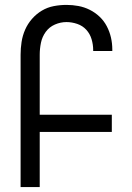

<svg xmlns="http://www.w3.org/2000/svg" viewBox="-20 -763 540 783"><path d="M64 0V-540Q64 -566 68 -592Q72 -618 82.5 -642Q93 -666 110.5 -686Q128 -706 150.5 -719.5Q173 -733 199 -738Q225 -743 251 -743Q276 -743 300 -738.5Q324 -734 346 -723Q368 -712 386 -695Q404 -678 415.5 -656Q427 -634 432.5 -610Q438 -586 438 -561V-555H360V-559Q360 -581 353.5 -603Q347 -625 332 -641.5Q317 -658 295 -665.5Q273 -673 251 -673Q227 -673 204 -663Q181 -653 166.5 -633Q152 -613 147 -588.5Q142 -564 142 -540V-295H436V-225H142V0Z"/></svg>

Font: Iosevka srxl
Style: Regular
Weight: 400
Monospace: yes
Designer: Belleve Invis
Foundry: Belleve Invis
Version: Version 33.0.1; ttfautohint (v1.8.3)